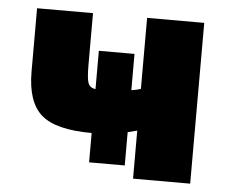

<svg xmlns="http://www.w3.org/2000/svg" viewBox="-43 -569 741 618"><g transform="rotate(5 327.5 -260.0)"><path d="M52.7 -315.4V-519.5H233.4V-352.5Q233.4 -308.6 238.8 -293.9Q244.1 -279.3 262.7 -276.4V-400.4H377.9V-283.2Q397.5 -286.1 408.2 -290V-519.5H592.8V0H408.2V-155.3Q406.2 -154.3 377.9 -147.5V-40H262.7V-134.8Q146.5 -134.8 99.6 -175.8Q52.7 -216.8 52.7 -315.4Z"/></g></svg>

Font: GenEi M Gothic v2 Black
Style: Regular
Weight: 900
Version: Version 2.0